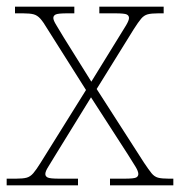

<svg xmlns="http://www.w3.org/2000/svg" viewBox="-23 -556 540 576"><path d="M-3 0V-20H25Q46 -20 57 -23Q68 -26 77 -36.5Q86 -47 99 -68L235 -286L120 -468Q107 -490 98 -500Q89 -510 78 -513Q67 -516 46 -516H22V-536H200V-516H179Q151 -516 144 -512.5Q137 -509 137 -502Q137 -495 146 -480.5Q155 -466 168 -444L251 -311L333 -444Q347 -466 355.5 -480.5Q364 -495 364 -502Q364 -509 357.5 -512.5Q351 -516 322 -516H275V-536H468V-516H452Q431 -516 420 -513Q409 -510 400.5 -500Q392 -490 378 -468L267 -289L409 -68Q423 -47 431.5 -36.5Q440 -26 451 -23Q462 -20 483 -20H497V0H307V-20H350Q379 -20 385.5 -23.5Q392 -27 392 -34Q392 -42 383.5 -56Q375 -70 361 -92L250 -264L144 -92Q131 -70 122 -56Q113 -42 113 -34Q113 -27 120 -23.5Q127 -20 155 -20H211V0Z"/></svg>

Font: Noto Serif Kannada Thin
Style: Regular
Weight: 250
Version: Version 2.003